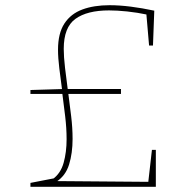

<svg xmlns="http://www.w3.org/2000/svg" viewBox="-20 -718 747 738"><path d="M97 0V-15L195 -34L182 -29Q213 -51 224.5 -92Q236 -133 236 -183Q236 -225 230.5 -271Q225 -317 219 -363L229 -357H97V-372L227 -376L219 -370Q213 -414 208 -455Q203 -496 203 -527Q203 -590 227.5 -627.5Q252 -665 296.5 -681.5Q341 -698 401 -698Q439 -698 482.5 -692.5Q526 -687 573 -677L568 -543H553L542 -671L550 -661Q507 -670 468.5 -674Q430 -678 399 -678Q315 -678 270 -645.5Q225 -613 225 -530Q225 -500 230 -457Q235 -414 241 -370L231 -376H445V-357H234L242 -363Q248 -317 253.5 -271.5Q259 -226 259 -184Q259 -129 245.5 -85.5Q232 -42 196 -19L192 -22L559 -19L549 -10L564 -142H579V0Z"/></svg>

Font: Bitter Thin Thin
Style: Regular
Weight: 250
Version: Version 2.002